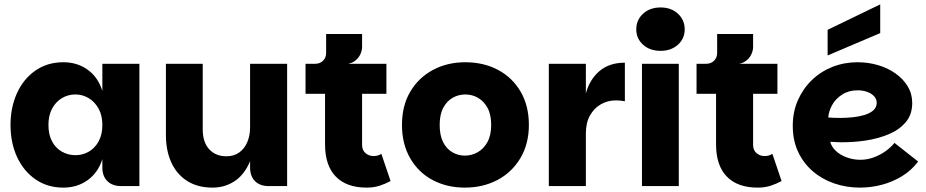

<svg xmlns="http://www.w3.org/2000/svg" viewBox="-20 -849 4227 876"><path d="M269 7Q196 7 141.5 -31Q87 -69 57.5 -133.5Q28 -198 28 -279Q28 -359 57.5 -424Q87 -489 141.5 -527Q196 -565 269 -565Q333 -565 380.5 -530.5Q428 -496 447 -434V-558H616V0H533Q493 0 470 -22.5Q447 -45 447 -85V-123Q428 -62 380.5 -27.5Q333 7 269 7ZM324 -141Q357 -141 385 -157Q413 -173 430 -204Q447 -235 447 -279Q447 -322 430 -353Q413 -384 385 -401Q357 -418 324 -418Q290 -418 262 -401Q234 -384 217.5 -353Q201 -322 201 -279Q201 -235 217.5 -204Q234 -173 262.5 -157Q291 -141 324 -141Z M1121 -85V-558H1290V0H1206Q1166 0 1143.5 -22.5Q1121 -45 1121 -85ZM950 7Q882 7 834.5 -23Q787 -53 762 -107Q737 -161 737 -233V-558H905V-258Q905 -200 934.5 -168Q964 -136 1013 -136Q1047 -136 1071 -153Q1095 -170 1108 -200Q1121 -230 1121 -268L1144 -239Q1141 -153 1114.5 -99Q1088 -45 1045 -19Q1002 7 950 7Z M1653 7Q1561 7 1512 -43.5Q1463 -94 1463 -190V-421H1374V-558H1743V-421H1632V-188Q1632 -164 1647.5 -150.5Q1663 -137 1685 -137Q1695 -137 1703.5 -139.5Q1712 -142 1720 -147L1762 -23Q1738 -10 1711.5 -1.5Q1685 7 1653 7ZM1418 -513V-558Q1440 -558 1454 -572Q1468 -586 1468 -608V-694H1632V-634Q1632 -620 1625 -603.5Q1618 -587 1603.5 -574.5Q1589 -562 1569 -558Z M2101 7Q2019 7 1954 -27.5Q1889 -62 1851.5 -127Q1814 -192 1814 -279Q1814 -367 1852 -431Q1890 -495 1955.5 -530Q2021 -565 2103 -565Q2186 -565 2251.5 -530.5Q2317 -496 2355 -431.5Q2393 -367 2393 -279Q2393 -192 2354 -127Q2315 -62 2249 -27.5Q2183 7 2101 7ZM2101 -139Q2132 -139 2159.5 -154.5Q2187 -170 2204 -201Q2221 -232 2221 -279Q2221 -327 2204 -357.5Q2187 -388 2160.5 -403Q2134 -418 2103 -418Q2072 -418 2045.5 -403Q2019 -388 2002.5 -357.5Q1986 -327 1986 -279Q1986 -232 2001.5 -201Q2017 -170 2043.5 -154.5Q2070 -139 2101 -139Z M2484 0V-558H2653V0ZM2627 -240 2653 -423Q2671 -488 2716 -525.5Q2761 -563 2831 -563V-387Q2820 -389 2810 -390Q2800 -391 2790 -391Q2753 -391 2722 -373.5Q2691 -356 2672 -322.5Q2653 -289 2653 -240Z M2909 0V-558H3077V0ZM2994 -617Q2945 -617 2914 -645Q2883 -673 2883 -715Q2883 -758 2914 -786.5Q2945 -815 2994 -815Q3042 -815 3073 -786.5Q3104 -758 3104 -715Q3104 -673 3073 -645Q3042 -617 2994 -617Z M3437 7Q3345 7 3296 -43.5Q3247 -94 3247 -190V-421H3158V-558H3527V-421H3416V-188Q3416 -164 3431.5 -150.5Q3447 -137 3469 -137Q3479 -137 3487.5 -139.5Q3496 -142 3504 -147L3546 -23Q3522 -10 3495.5 -1.5Q3469 7 3437 7ZM3202 -513V-558Q3224 -558 3238 -572Q3252 -586 3252 -608V-694H3416V-634Q3416 -620 3409 -603.5Q3402 -587 3387.5 -574.5Q3373 -562 3353 -558Z M3903 7Q3842 7 3786.5 -12Q3731 -31 3688.5 -67.5Q3646 -104 3621.5 -156Q3597 -208 3597 -275Q3597 -339 3620.5 -392Q3644 -445 3684.5 -484Q3725 -523 3778.5 -544Q3832 -565 3892 -565Q3941 -565 3985.5 -552Q4030 -539 4065.5 -514Q4101 -489 4121.5 -455Q4142 -421 4142 -379Q4142 -326 4112 -291Q4082 -256 4033.5 -236Q3985 -216 3927.5 -207.5Q3870 -199 3814 -200Q3807 -200 3797.5 -200.5Q3788 -201 3780 -201.5Q3772 -202 3768 -202Q3774 -179 3793.5 -160.5Q3813 -142 3843 -131Q3873 -120 3905 -120Q3937 -120 3966.5 -131Q3996 -142 4020 -159Q4044 -176 4061 -197L4169 -112Q4139 -72 4096 -45.5Q4053 -19 4003.5 -6Q3954 7 3903 7ZM3815 -311Q3842 -311 3871 -314Q3900 -317 3924.5 -324.5Q3949 -332 3964.5 -345.5Q3980 -359 3980 -380Q3980 -397 3968 -410Q3956 -423 3936 -430Q3916 -437 3893 -437Q3853 -437 3823 -418Q3793 -399 3777 -370.5Q3761 -342 3759 -313Q3768 -312 3783.5 -311.5Q3799 -311 3815 -311ZM3996 -829V-698L3756 -596V-713Z"/></svg>

Font: Parkinsans
Style: Bold
Weight: 700
Designer: Red Stone, Indian Type Foundry
Foundry: Indian Type Foundry
Version: Version 1.000